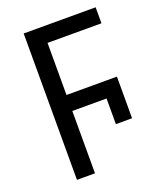

<svg xmlns="http://www.w3.org/2000/svg" viewBox="-134 -797 730 880"><g transform="rotate(-20 231.0 -357.0)"><path d="M88 0V-714H439V-636H176V-382H422V-179H343V-304H176V0Z"/></g></svg>

Font: Noto Sans SemiCondensed
Style: Regular
Weight: 400
Width: 4
Designer: Monotype Design Team
Foundry: Monotype Imaging Inc.
Version: Version 2.013; ttfautohint (v1.8.4.7-5d5b)